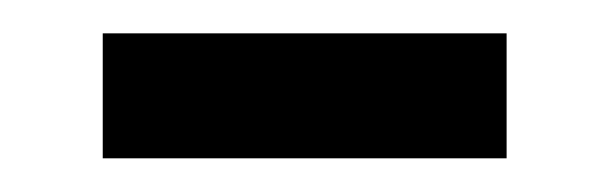

<svg xmlns="http://www.w3.org/2000/svg" viewBox="-20 -325 362 114"><path d="M41 -231V-305.2H280.8V-231Z"/></svg>

Font: QFn1     
Style: Regular
Weight: 400
Foundry: Ascender Corporation
Version: Version 1.10